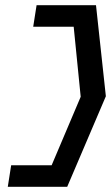

<svg xmlns="http://www.w3.org/2000/svg" viewBox="-20 -650 428 740"><path d="M23 -13 10 70H239L388 -279L350 -630H121L108 -547H264L291 -277L179 -13Z"/></svg>

Font: Charger Sport
Style: SeBdNrwObl
Weight: 600
Designer: Jasper
Foundry: Cannot Into Space Fonts
Version: Version 1.1